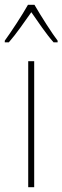

<svg xmlns="http://www.w3.org/2000/svg" viewBox="-41 -783 261 803"><path d="M103 -763H76C52 -720 4 -647 -21 -613V-606H-4C26 -640 64 -695 90 -732C117 -693 152 -641 183 -606H200V-613C180 -638 129 -718 103 -763ZM102 0V-527H77V0Z"/></svg>

Font: Noto Sans Myanmar UI Condensed Thin
Style: Regular
Weight: 100
Width: 3
Designer: Monotype Design Team
Foundry: Monotype Imaging Inc.
Version: Version 2.103